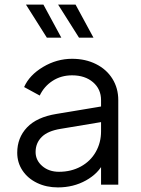

<svg xmlns="http://www.w3.org/2000/svg" viewBox="-20 -804 612 836"><path d="M55 -139Q55 -204 97.5 -249Q140 -294 226 -308L436 -343V-275L244 -243Q188 -234 161.5 -207.5Q135 -181 135 -142Q135 -106 164 -81Q193 -56 237 -56Q290 -56 332 -79Q374 -102 397 -142.5Q420 -183 420 -232V-368Q420 -416 385 -446Q350 -476 294 -476Q246 -476 209 -452Q172 -428 153 -388L85 -425Q108 -477 167.5 -512.5Q227 -548 294 -548Q352 -548 398 -525Q444 -502 469.5 -461Q495 -420 495 -368V0H420V-107L431 -96Q409 -49 354.5 -18.5Q300 12 232 12Q182 12 141.5 -7.5Q101 -27 78 -61.5Q55 -96 55 -139ZM233 -784H309L387 -640H324ZM93 -784H169L247 -640H184Z"/></svg>

Font: Trafiko Sans Variable
Style: Regular
Weight: 400
Designer: Gumpita Rahayu / Trafiko
Foundry: Tokotype / Trafiko
Version: Version 0.001;FEAKit 1.0